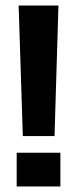

<svg xmlns="http://www.w3.org/2000/svg" viewBox="-20 -670 277 690"><path d="M176 -181H62L47 -650H190ZM197 0H40V-121H197Z"/></svg>

Font: Overused Grotesk
Style: Bold
Weight: 700
Version: Version 0.003